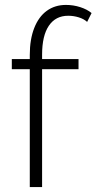

<svg xmlns="http://www.w3.org/2000/svg" viewBox="-20 -760 392 780"><path d="M101 0V-479H28V-520H101V-537Q101 -600 119 -646Q137 -692 170 -716Q203 -740 248 -740Q278 -740 306 -731Q334 -722 352 -707L334 -671Q321 -683 300 -689.5Q279 -696 257 -696Q206 -696 178.5 -655.5Q151 -615 151 -538V-520H299V-479H151V0Z"/></svg>

Font: Raleway Thin Light
Style: Regular
Weight: 300
Version: Version 4.026